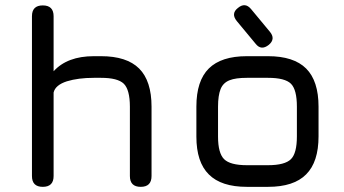

<svg xmlns="http://www.w3.org/2000/svg" viewBox="-20 -725 1336 745"><path d="M146 0C174 0 188 -14 188 -42C188 -42 188 -366 188 -366C188 -366 188 -366 188 -366C192.5 -385.5 210 -400 239.5 -409.5C269 -418.5 304 -423 344 -423C344 -423 372 -423 372 -423C372 -423 372 -423 372 -423C415 -423 444.5 -415.5 460.5 -400C476 -384.5 484 -354.5 484 -311C484 -311 484 -42 484 -42C484 -42 484 -42 484 -42C484 -14 498 0 526 0C526 0 526 0 526 0C554 0 568 -14 568 -42C568 -42 568 -311 568 -311C568 -311 568 -311 568 -311C568 -377.5 552 -427 520 -459C488 -491 438.5 -507 372 -507C372 -507 344 -507 344 -507C344 -507 344 -507 344 -507C275.5 -507 223.5 -487.5 188 -448.5C188 -448.5 188 -662 188 -662C188 -662 188 -662 188 -662C188 -690 174 -704 146 -704C146 -704 146 -704 146 -704C118 -704 104 -690 104 -662C104 -662 104 -42 104 -42C104 -42 104 -42 104 -42C104 -14 118 0 146 0C146 0 146 0 146 0Z M1020 0C1020 0 1020 0 1020 0C1086.5 0 1136 -16 1168 -48.5C1200 -80.5 1216 -129.5 1216 -196C1216 -196 1216 -311 1216 -311C1216 -311 1216 -311 1216 -311C1216 -377.5 1200 -427 1168 -459C1136 -491 1086.5 -507 1020 -507C1020 -507 938 -507 938 -507C938 -507 938 -507 938 -507C871.5 -507 822.5 -491 790.5 -459.5C758 -427.5 742 -378 742 -311C742 -311 742 -195 742 -195C742 -195 742 -195 742 -195C742 -129 758 -80 790.5 -48C822.5 -16 871.5 0 938 0C938 0 1020 0 1020 0ZM826 -311C826 -311 826 -311 826 -311C826 -340.5 829.5 -363 836 -379.5C842.5 -395.5 854 -407 870.5 -413.5C886.5 -420 909 -423 938 -423C938 -423 1020 -423 1020 -423C1020 -423 1020 -423 1020 -423C1063.5 -423 1093.5 -415.5 1109 -400C1124.5 -384.5 1132 -354.5 1132 -311C1132 -311 1132 -196 1132 -196C1132 -196 1132 -196 1132 -196C1132 -152.5 1124.5 -123 1109 -107.5C1093.5 -92 1063.5 -84 1020 -84C1020 -84 938 -84 938 -84C938 -84 938 -84 938 -84C894.5 -84 865 -92 849.5 -107.5C834 -123 826 -152 826 -195C826 -195 826 -311 826 -311ZM1023 -551C1041.5 -566.5 1042.5 -583.5 1027 -602C1027 -602 954 -690 954 -690C954 -690 954 -690 954 -690C938.5 -708.5 921.5 -709.5 903 -694C903 -694 903 -694 903 -694C884.5 -679.5 883 -662.5 899 -643C899 -643 972 -555 972 -555C972 -555 972 -555 972 -555C986.5 -536.5 1003.5 -535.5 1023 -551C1023 -551 1023 -551 1023 -551Z"/></svg>

Font: Jura-Fortis-Bold
Style: Bold
Weight: 500
Designer: Daniel Johnson, Alexei Vanyashin, Mirko Velimirovic
Foundry: Daniel Johnson
Version: ""